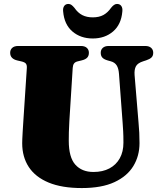

<svg xmlns="http://www.w3.org/2000/svg" viewBox="-20 -933 808 973"><path d="M601.5 -310 583 -558.5Q581 -586.5 571.2 -601.8Q561.5 -617 541 -622.5L526.5 -626.5Q507 -632 498.8 -641Q490.5 -650 490.5 -665.5Q490.5 -681 501 -690.5Q511.5 -700 530.5 -700H716Q735.5 -700 746 -690.5Q756.5 -681 756.5 -665.5Q756.5 -650 747.5 -641.5Q738.5 -633 720 -627L706 -622.5Q677.5 -613.5 668.8 -597Q660 -580.5 662 -553L682 -312.5Q684.5 -286 685.8 -260.5Q687 -235 687 -207.5Q687 -143 655.8 -91.5Q624.5 -40 560 -10Q495.5 20 394.5 20Q293.5 20 226.5 -7.8Q159.5 -35.5 126 -86.5Q92.5 -137.5 92.5 -207Q92.5 -215.5 93 -228.2Q93.5 -241 94.8 -263.5Q96 -286 98.5 -322.5L116 -588.5Q117 -603 111.2 -610.5Q105.5 -618 87.5 -622L68 -626.5Q31.5 -635 31.5 -665.5Q31.5 -681 42 -690.5Q52.5 -700 72 -700H390Q409.5 -700 420 -690.5Q430.5 -681 430.5 -665.5Q430.5 -650 421.8 -640.8Q413 -631.5 394 -627L373.5 -622Q361 -619 355.2 -611.2Q349.5 -603.5 348.5 -589L331.5 -319.5Q329.5 -289 329 -263.2Q328.5 -237.5 328.5 -220Q328.5 -135.5 361.8 -98.5Q395 -61.5 453.5 -61.5Q500.5 -61.5 534.5 -79.5Q568.5 -97.5 587 -130.8Q605.5 -164 605.5 -210Q605.5 -245.5 604.2 -267.8Q603 -290 601.5 -310ZM450 -845Q482 -845 504 -857Q526 -869 543 -893.5Q550.5 -903 557.8 -908Q565 -913 573 -913Q587.5 -913 594.8 -902.5Q602 -892 600 -875Q594.5 -809 553 -773.5Q511.5 -738 450 -738Q388.5 -738 347 -773.5Q305.5 -809 300 -875Q298 -892 305.2 -902.5Q312.5 -913 326.5 -913Q335.5 -913 342.2 -908Q349 -903 357 -893.5Q374.5 -868 397 -856.5Q419.5 -845 450 -845Z"/></svg>

Font: Fraunces
Style: Regular
Weight: 900
Version: Version 1.000;[b76b70a41]